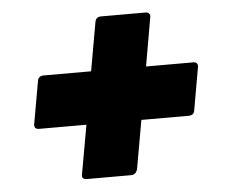

<svg xmlns="http://www.w3.org/2000/svg" viewBox="-42 -615 683 578"><g transform="rotate(-5 300.0 -326.0)"><path d="M332 -84H198Q184 -84 184 -96L211 -247H68Q54 -247 54 -260L77 -390Q79 -406 96 -406H239L265 -553Q268 -568 283 -568H417Q431 -568 431 -555L405 -406H548Q561 -406 561 -393L538 -262Q536 -247 520 -247H377L351 -100Q346 -84 332 -84Z"/></g></svg>

Font: YamahaIndonesia935. App XBold
Style: Italic
Weight: 800
Italic angle: -10°
Designer: Dalton Maag Ltd
Foundry: Dalton Maag Ltd
Version: Version 1.002; January 01, 2024; Regular/Italic